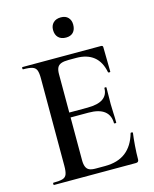

<svg xmlns="http://www.w3.org/2000/svg" viewBox="-121 -901 790 983"><g transform="rotate(-15 273.5 -410.0)"><path d="M476 0H42Q39 0 39 -6Q39 -12 42 -12Q75 -12 91 -17Q107 -22 112.5 -37Q118 -52 118 -81V-544Q118 -573 112.5 -587.5Q107 -602 91 -607.5Q75 -613 42 -613Q39 -613 39 -619Q39 -625 42 -625H458Q468 -625 468 -616L470 -486Q470 -484 465 -483.5Q460 -483 458 -486Q447 -543 412 -571Q377 -599 320 -599H279Q254 -599 239.5 -593.5Q225 -588 219 -575.5Q213 -563 213 -542V-85Q213 -64 218.5 -50.5Q224 -37 236 -31.5Q248 -26 270 -26H319Q387 -26 429 -58.5Q471 -91 489 -155Q490 -158 495.5 -157Q501 -156 501 -154Q497 -126 494 -87Q491 -48 491 -15Q491 0 476 0ZM420 -226Q420 -268 392 -290Q364 -312 308 -312H168V-338H309Q365 -338 392 -357Q419 -376 419 -412Q419 -415 424.5 -415Q430 -415 430 -412Q430 -380 429.5 -362Q429 -344 429 -325Q429 -301 430.5 -277.5Q432 -254 432 -226Q432 -224 426 -224Q420 -224 420 -226ZM297 -713Q271 -713 256.5 -727.5Q242 -742 242 -768Q242 -791 256.5 -805.5Q271 -820 297 -820Q322 -820 335.5 -805.5Q349 -791 349 -768Q349 -742 335.5 -727.5Q322 -713 297 -713Z"/></g></svg>

Font: Cormorant SemiBold
Style: Regular
Weight: 600
Designer: Christian Thalmann (Catharsis Fonts)
Foundry: Catharsis Fonts
Version: Version 4.000